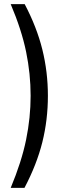

<svg xmlns="http://www.w3.org/2000/svg" viewBox="-20 -732 357 934"><path d="M32 182Q85 55 107 -52.5Q129 -160 129 -266Q129 -373 107 -480Q85 -587 32 -712H100Q159 -600 186 -491Q213 -382 213 -266Q213 -149 186 -40.5Q159 68 99 182Z"/></svg>

Font: Muli
Style: Regular
Weight: 400
Designer: Vernon Adams
Foundry: Vernon Adams
Version: Version 2.000